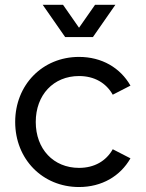

<svg xmlns="http://www.w3.org/2000/svg" viewBox="-20 -750 595 784"><path d="M302.7 13.7C396 13.7 471.2 -30.8 512.7 -103.5L440.4 -140.6C413.1 -92.3 365.2 -64.5 302.7 -64.5C198.2 -64.5 126 -141.6 126 -252C126 -362.3 198.2 -439.5 302.7 -439.5C365.2 -439.5 413.1 -411.6 440.4 -363.3L512.7 -400.4C471.2 -473.1 396 -517.6 302.7 -517.6C153.3 -517.6 42 -403.3 42 -252C42 -100.6 153.3 13.7 302.7 13.7ZM154.3 -730.5 246.1 -598.6H359.4L451.2 -730.5H368.2L302.7 -636.7L237.3 -730.5Z"/></svg>

Font: Wanted Sans
Style: Regular
Weight: 400
Designer: Original Design by Kil Hyung-jin and Kang Hanbin, Wanted Lab, Inc; Hangeul from Source Han Sans by Jang Soo-young and Ka
Foundry: Wanted Lab, Inc.
Version: Version 1.001;Glyphs 3.2 (3227)